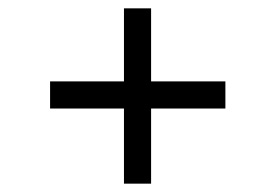

<svg xmlns="http://www.w3.org/2000/svg" viewBox="-20 -575 660 460"><path d="M342 -380H520V-315H342V-135H277V-315H100V-380H277V-555H342Z"/></svg>

Font: Tilda Sans
Style: Regular
Weight: 400
Designer: ParaType Ltd
Foundry: ParaType Ltd
Version: Version 1.002W